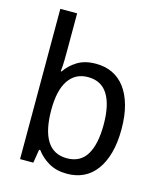

<svg xmlns="http://www.w3.org/2000/svg" viewBox="-115 -844 792 938"><g transform="rotate(15 281.5 -375.0)"><path d="M312 10Q258 10 219.5 -12.5Q181 -35 157 -68H151L140 0H73V-760H158V-576Q158 -548 157.5 -521Q157 -494 154 -466H158Q180 -499 217.5 -522.5Q255 -546 312 -546Q358 -546 395 -528.5Q432 -511 458.5 -476Q485 -441 499.5 -389Q514 -337 514 -269Q514 -200 499.5 -148Q485 -96 458.5 -60.5Q432 -25 395 -7.5Q358 10 312 10ZM292 -63Q360 -63 392 -116Q424 -169 424 -268Q424 -368 391 -420.5Q358 -473 291 -473Q227 -473 192.5 -422Q158 -371 158 -272Q158 -169 191.5 -116Q225 -63 292 -63Z"/></g></svg>

Font: Noto Sans Mono SemiCondensed
Style: Regular
Weight: 400
Width: 4
Designer: Monotype Design Team
Foundry: Monotype Imaging Inc.
Version: Version 2.010